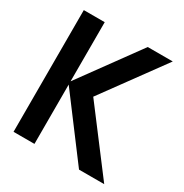

<svg xmlns="http://www.w3.org/2000/svg" viewBox="-165 -840 929 970"><g transform="rotate(30 300.0 -355.0)"><path d="M47 0V-710H169V-365L420 -710H566L307 -355L576 0H429L169 -346V0Z"/></g></svg>

Font: Geist Mono
Style: Bold
Weight: 700
Monospace: yes
Designer: Basement.studio, Andrés Briganti, Mateo Zaragoza
Foundry: Basement.studio, Vercel, Andrés Briganti, Guido Ferreyra, Mateo Zaragoza
Version: Version 1.500; ttfautohint (v1.8.4.7-5d5b)